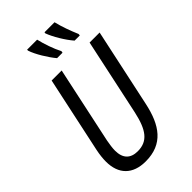

<svg xmlns="http://www.w3.org/2000/svg" viewBox="-284 -1028 1123 1123"><g transform="rotate(-45 277.5 -466.5)"><path d="M418 -784H461L462 -795C442 -842 423 -893 411 -943H328L327 -935C343 -891 383 -824 418 -784ZM273 -784H318L320 -795C298 -837 278 -896 267 -943H184V-935C198 -891 240 -823 273 -784ZM213 10C356 10 420 -82 451 -229L555 -714H472L370 -237C344 -119 305 -65 222 -65C162 -65 130 -98 130 -162C130 -182 134 -211 139 -237L241 -714H158L57 -242C50 -209 47 -178 47 -154C47 -50 106 10 213 10Z"/></g></svg>

Font: Noto Sans Condensed
Style: Italic
Weight: 400
Width: 3
Italic angle: -12°
Designer: Monotype Design Team
Foundry: Monotype Imaging Inc.
Version: Version 2.013